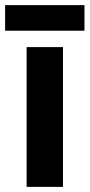

<svg xmlns="http://www.w3.org/2000/svg" viewBox="-34 -730 350 750"><path d="M296 -710H-14V-610H296ZM212 0V-546H70V0Z"/></svg>

Font: Noto Sans Myanmar SemiCondensed
Style: Bold
Weight: 700
Width: 4
Designer: Monotype Design Team
Foundry: Monotype Imaging Inc.
Version: Version 2.107